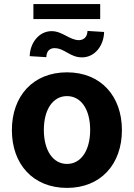

<svg xmlns="http://www.w3.org/2000/svg" viewBox="-20 -906 654 937"><path d="M307 11C472 11 575 -105 575 -271C575 -437 472 -553 307 -553C141 -553 38 -437 38 -271C38 -105 141 11 307 11ZM125 -632 206 -627C207 -658 224 -671 246 -671C295 -671 321 -626 380 -626C444 -626 487 -685 488 -750L407 -755C406 -724 388 -711 366 -710C319 -710 285 -754 232 -754C168 -754 126 -693 125 -632ZM143 -813H469V-886H143ZM194 -272C194 -373 239 -437 307 -437C375 -437 420 -373 420 -272C420 -171 375 -106 307 -106C239 -106 194 -171 194 -272Z"/></svg>

Font: Wafeq
Style: Bold
Weight: 700
Designer: Rasmus Andersson & Azza Alameddine
Foundry: Google & TypeTogether
Version: Version 3.000;FEAKit 1.0